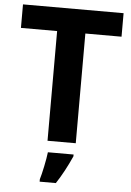

<svg xmlns="http://www.w3.org/2000/svg" viewBox="-61 -759 702 1025"><g transform="rotate(5 289.5 -246.5)"><path d="M365.2 -587.9H559.1V-713.9H20V-587.9H213.9V0H365.2ZM190.9 221.2H277.8C307.6 175.8 334.5 125.5 358.9 70.8V61H221.2C218.8 82 214.4 107.4 208 138.2C201.7 168.9 195.8 191.9 190.9 208Z"/></g></svg>

Font: Noto Reveo Sans
Style: Bold
Weight: 700
Designer: Monotype Design team
Foundry: Monotype Imaging Inc.
Version: Version 1.04